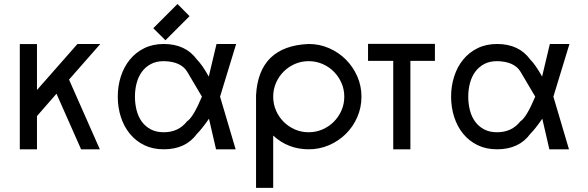

<svg xmlns="http://www.w3.org/2000/svg" viewBox="-20 -741 2926 956"><path d="M78.6 2.4V-521.5H164.1V-293L365.7 -522H479.5L323.7 -344.7L477.1 2.4H383.8L261.2 -274.4L164.1 -163.1V2.4Z M1155.8 -522 1075.7 -259.8 1153.3 2.4H1055.7L1020.5 -149.9Q985.4 -99.1 960.4 -74.2Q904.3 2.4 795.4 2.4Q740.7 2.4 698.2 -18.3Q655.8 -39.1 626.5 -75Q597.2 -110.8 581.8 -158.4Q566.4 -206.1 566.4 -259.8Q566.4 -313 581.8 -360.6Q597.2 -408.2 626.5 -444.1Q655.8 -480 698.2 -501Q740.7 -522 795.4 -522Q903.8 -522 960.4 -444.8Q986.3 -418.9 1019.5 -359.9L1058.1 -522ZM795.4 -82.5Q868.7 -82.5 911.1 -136.7Q941.4 -155.3 985.4 -259.8L912.1 -383.8Q880.9 -435.1 795.4 -436.5Q758.3 -436.5 731.2 -422.1Q704.1 -407.7 686.5 -383.5Q668.9 -359.4 660.4 -327.4Q651.9 -295.4 651.9 -259.8Q651.9 -224.1 660.2 -191.9Q668.5 -159.7 686 -135.5Q703.6 -111.3 730.7 -96.9Q757.8 -82.5 795.4 -82.5ZM743.2 -600.6 863.8 -721.2 923.8 -660.6 803.7 -540.5Z M1517.1 2.4Q1414.6 2.4 1340.3 -65.9V194.3H1254.9V-267.1Q1268.6 -511.7 1517.1 -522Q1570.8 -522 1618.4 -501.2Q1666 -480.5 1701.9 -444.6Q1737.8 -408.7 1758.8 -361.1Q1779.8 -313.5 1779.8 -259.8Q1779.8 -205.6 1759 -158Q1738.3 -110.4 1702.4 -74.7Q1666.5 -39.1 1618.7 -18.3Q1570.8 2.4 1517.1 2.4ZM1517.1 -82.5Q1553.2 -82.5 1585.4 -96.4Q1617.7 -110.4 1641.8 -134.5Q1666 -158.7 1680.2 -190.9Q1694.3 -223.1 1694.3 -259.8Q1694.3 -295.9 1680.2 -328.1Q1666 -360.4 1641.8 -384.5Q1617.7 -408.7 1585.4 -422.6Q1553.2 -436.5 1517.1 -436.5Q1480.5 -436.5 1448.5 -422.6Q1416.5 -408.7 1392.3 -384.5Q1368.2 -360.4 1354.2 -328.1Q1340.3 -295.9 1340.3 -259.8Q1340.3 -223.1 1354.2 -190.9Q1368.2 -158.7 1392.3 -134.5Q1416.5 -110.4 1448.5 -96.4Q1480.5 -82.5 1517.1 -82.5Z M1938 2.4V-438H1812.5V-522.5H2145.5V-438H2023.4V2.4Z M2815.4 -522 2735.4 -259.8 2813 2.4H2715.3L2680.2 -149.9Q2645 -99.1 2620.1 -74.2Q2564 2.4 2455.1 2.4Q2400.4 2.4 2357.9 -18.3Q2315.4 -39.1 2286.1 -75Q2256.8 -110.8 2241.5 -158.4Q2226.1 -206.1 2226.1 -259.8Q2226.1 -313 2241.5 -360.6Q2256.8 -408.2 2286.1 -444.1Q2315.4 -480 2357.9 -501Q2400.4 -522 2455.1 -522Q2563.5 -522 2620.1 -444.8Q2646 -418.9 2679.2 -359.9L2717.8 -522ZM2455.1 -82.5Q2528.3 -82.5 2570.8 -136.7Q2601.1 -155.3 2645 -259.8L2571.8 -383.8Q2540.5 -435.1 2455.1 -436.5Q2418 -436.5 2390.9 -422.1Q2363.8 -407.7 2346.2 -383.5Q2328.6 -359.4 2320.1 -327.4Q2311.5 -295.4 2311.5 -259.8Q2311.5 -224.1 2319.8 -191.9Q2328.1 -159.7 2345.7 -135.5Q2363.3 -111.3 2390.4 -96.9Q2417.5 -82.5 2455.1 -82.5Z"/></svg>

Font: Proletarsk
Style: Regular
Weight: 400
Designer: Peter Wiegel, original typeface by Carl Albert Fahrenwaldt 1901
Foundry: Peter Wiegel
Version: Version 1.000 2010 initial release